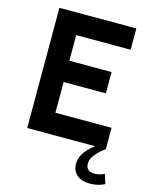

<svg xmlns="http://www.w3.org/2000/svg" viewBox="-132 -784 848 1080"><g transform="rotate(15 291.5 -244.5)"><path d="M566 136 583 191Q545 211 496 211Q451 211 422.5 187.8Q394 164.5 394 123Q394 86.5 417 54.8Q440 23 473 0H77V-700H525V-576H208V-427H454V-303H208V-124H535V0Q497.5 28.5 477.8 53.5Q458 78.5 458 104Q458 126.5 470.8 138.2Q483.5 150 506 150Q536.5 150 566 136Z"/></g></svg>

Font: Cabin
Style: Bold
Weight: 700
Designer: Pablo Impallari
Foundry: Pablo Impallari. http://www.impallari.com Igino Marini. http://www.ikern.com
Version: Version 3.001;hotconv 1.0.109;makeotfexe 2.5.65596